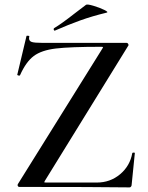

<svg xmlns="http://www.w3.org/2000/svg" viewBox="-20 -811 642 833"><path d="M427 -606Q427 -608 419 -608Q284 -608 222 -600.5Q160 -593 126.5 -568Q93 -543 67 -485Q67 -483 63 -483Q60 -483 57 -484.5Q54 -486 55 -487L95 -655Q95 -656 99 -656Q109 -656 107 -653Q106 -650 106 -645Q106 -633 117.5 -629Q129 -625 164 -625H529Q534 -625 536.5 -620Q539 -615 536 -612L175 -27L172 -21Q172 -19 180 -19H400Q458 -19 501 -55Q544 -91 554 -147Q555 -149 560 -149Q565 -149 565 -147L551 -8Q551 -5 548.5 -1.5Q546 2 542 2Q393 0 64 0Q59 0 57 -4.5Q55 -9 58 -13L424 -600ZM218 -678Q214 -678 213 -682.5Q212 -687 215 -689Q247 -708 303 -752Q349 -787 353 -790Q358 -794 385 -786Q412 -778 432.5 -768Q453 -758 442 -756Q380 -741 328.5 -722.5Q277 -704 220 -679Z"/></svg>

Font: Cormorant Garamond SemiBold
Style: Regular
Weight: 600
Designer: Christian Thalmann (Catharsis Fonts)
Foundry: Catharsis Fonts
Version: Version 4.000